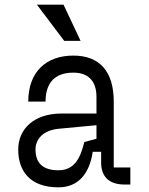

<svg xmlns="http://www.w3.org/2000/svg" viewBox="-20 -790 640 822"><path d="M538 -73H467V-355C467 -486 405 -552 294 -552C179 -552 101 -484 101 -355H175C175 -418 200 -479 294 -479C358 -479 393 -443 393 -375V-304H244C121 -304 58 -234 58 -150C58 -57 109 12 230 12C315 12 363 -46 377 -140H413V-93C413 -39 442 0 513 0H538ZM230 -61C167 -61 132 -89 132 -150C132 -192 162 -233 234 -239L393 -254V-196L341 -182C324 -112 298 -61 230 -61ZM252 -770H138L255 -615H325Z"/></svg>

Font: Fliege Mono Light
Style: Regular
Weight: 300
Version: Version 0.020;Glyphs 3.3 (3306)